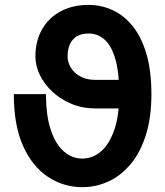

<svg xmlns="http://www.w3.org/2000/svg" viewBox="-20 -755 677 787"><path d="M36.6 -369.1H168.5Q168.5 -281.2 188.1 -222.5Q207.8 -163.8 241.6 -134.4Q275.4 -105 317.4 -105Q359.6 -105 393.9 -134.4Q428.2 -163.8 448.5 -222.5Q468.8 -281.2 468.8 -369.1Q468.8 -457 453.1 -511.8Q437.5 -566.7 409.2 -592.2Q380.9 -617.7 343 -617.7Q314.9 -617.7 295.8 -606.6Q276.6 -595.5 266.8 -574.3Q257.1 -553.2 257.1 -523.2Q257.1 -506.1 264.4 -489.3Q271.7 -472.4 286 -458.5Q300.3 -444.6 321.3 -436.2Q342.3 -427.7 369.6 -427.7V-310.5Q318.1 -310.5 273.7 -329Q229.2 -347.4 195.9 -378.1Q162.6 -408.7 143.9 -446.5Q125.2 -484.4 125.2 -523.2Q125.2 -587.4 152.5 -634.9Q179.7 -682.4 228.8 -708.6Q277.8 -734.9 343 -734.9Q394.8 -734.9 441.3 -713.6Q487.8 -692.4 523.7 -648.1Q559.6 -603.8 580.1 -534.5Q600.6 -465.3 600.6 -369.1Q600.6 -273.2 577.9 -201.4Q555.2 -129.6 515.5 -82.3Q475.8 -34.9 424.8 -11.4Q373.8 12.2 317.4 12.2Q241 12.2 177 -29.8Q113 -71.8 74.8 -156.4Q36.6 -241 36.6 -369.1ZM546.4 -427.7V-310.5H369.6V-427.7Z"/></svg>

Font: Giphurs
Style: Regular
Weight: 400
Version: Version 2.010